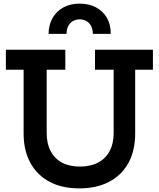

<svg xmlns="http://www.w3.org/2000/svg" viewBox="-20 -1030 878 1061"><path d="M592 -843H493Q493 -879.5 473.2 -901.2Q453.5 -923 420 -923Q387.5 -923 367.5 -901.2Q347.5 -879.5 347.5 -843H248.5Q249 -892.5 270.2 -930Q291.5 -967.5 330 -988.8Q368.5 -1010 420 -1010Q472.5 -1010 511.2 -989Q550 -968 571.2 -930.5Q592.5 -893 592 -843ZM505 -755H825V-644.5H727V-292.5Q727 -198 689.8 -130Q652.5 -62 583.2 -25.5Q514 11 418.5 11Q323 11 254 -25.5Q185 -62 147.8 -130Q110.5 -198 110.5 -292.5V-644.5H12.5V-755H341V-644.5H238V-294Q238 -236 260 -194.5Q282 -153 323 -131.2Q364 -109.5 421.5 -109.5Q480 -109.5 521.8 -131.5Q563.5 -153.5 585.8 -194.8Q608 -236 608 -294V-644.5H505Z"/></svg>

Font: Hepta Slab SemiBold
Style: Regular
Weight: 600
Designer: Michael LaGattuta
Foundry: Michael LaGattuta
Version: Version 1.102